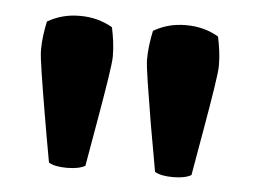

<svg xmlns="http://www.w3.org/2000/svg" viewBox="-34 -837 520 394"><g transform="rotate(5 225.5 -639.5)"><path d="M261 -718Q261 -734 263 -749Q265 -764 268 -778Q282.5 -786.5 299 -791Q315.5 -795.5 335 -795.5Q354 -795.5 370.8 -791Q387.5 -786.5 402 -778Q405 -764 407 -749Q409 -734 409 -718Q409 -707 403.5 -671.5Q398 -636 389.5 -587.5Q381 -539 372.5 -490Q359.5 -482.5 334.8 -482.5Q310 -482.5 297.5 -490Q288.5 -539 280.2 -587.5Q272 -636 266.5 -671.5Q261 -707 261 -718ZM42.5 -718Q42.5 -734 44.5 -749Q46.5 -764 49.5 -778Q64 -786.5 80.5 -791Q97 -795.5 116.5 -795.5Q135.5 -795.5 152.2 -791Q169 -786.5 183.5 -778Q186.5 -764 188.5 -749Q190.5 -734 190.5 -718Q190.5 -707 185 -671.5Q179.5 -636 171 -587.5Q162.5 -539 154 -490Q141 -482.5 116.2 -482.5Q91.5 -482.5 79 -490Q70 -539 61.8 -587.5Q53.5 -636 48 -671.5Q42.5 -707 42.5 -718Z"/></g></svg>

Font: Signika SC
Style: Regular
Weight: 300
Designer: Anna Giedryś
Foundry: Anna Giedryś
Version: Version 2.000